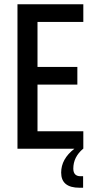

<svg xmlns="http://www.w3.org/2000/svg" viewBox="-20 -698 444 901"><path d="M371 -595H156V-384H343V-301H156V-82H371V0H370Q324 39 324 93Q324 129 358 129H370V183H353Q267 183 267 112Q267 48 329 0H62V-678H371Z"/></svg>

Font: Khand Medium
Style: Regular
Weight: 500
Designer: Devanagari: Sanchit Sawaria, Jyotish Sonowal; Latin: Satya Rajpurohit
Foundry: Indian Type Foundry
Version: Version 1.100;PS 1.0;hotconv 1.0.78;makeotf.lib2.5.61930; tt